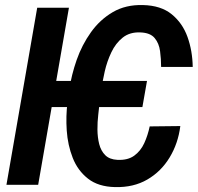

<svg xmlns="http://www.w3.org/2000/svg" viewBox="-20 -742 794 771"><path d="M570.3 -417 551.8 -312H146L164.6 -417ZM581.1 -234.4 704.1 -235.8Q695.3 -166 661.1 -109.6Q627 -53.2 571.5 -21Q516.1 11.2 441.9 9.3Q374.5 7.8 333.3 -24.7Q292 -57.1 272 -108.2Q252 -159.2 248 -217.8Q244.1 -276.4 251 -330.1L258.3 -381.8Q266.6 -440.4 287.8 -501.2Q309.1 -562 345.2 -612.5Q381.3 -663.1 433.1 -693.4Q484.9 -723.6 553.7 -721.7Q626 -720.2 669.4 -684.8Q712.9 -649.4 732.9 -593.8Q752.9 -538.1 753.9 -473.1H627Q627 -504.9 622.8 -536.4Q618.7 -567.9 601.1 -589.1Q583.5 -610.4 543.9 -611.8Q501.5 -613.8 472.9 -591.1Q444.3 -568.4 427 -531.7Q409.7 -495.1 400.6 -455.3Q391.6 -415.5 387.2 -382.8L379.9 -329.6Q377.9 -309.6 374.5 -280.8Q371.1 -252 371.3 -221.2Q371.6 -190.4 378.4 -163.3Q385.3 -136.2 402.6 -118.9Q419.9 -101.6 451.7 -100.1Q493.2 -98.1 519 -116.9Q544.9 -135.7 559.3 -167.2Q573.7 -198.7 581.1 -234.4ZM256.8 -710.9 133.3 0H5.9L129.4 -710.9Z"/></svg>

Font: Roboto Condensed SemiBold
Style: Italic
Weight: 600
Italic angle: -12°
Designer: Christian Robertson
Foundry: Google
Version: Version 3.008; 2023